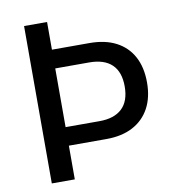

<svg xmlns="http://www.w3.org/2000/svg" viewBox="-80 -776 771 847"><g transform="rotate(-10 306.0 -352.5)"><path d="M84 0V-705H187V-581H355Q425 -581 474 -555.5Q523 -530 549 -482Q575 -434 575 -366Q575 -299 549 -251Q523 -203 474 -177Q425 -151 355 -151H187V0ZM187 -234H339Q405 -234 440 -267Q475 -300 475 -366Q475 -431 440.5 -464Q406 -497 339 -497H187Z"/></g></svg>

Font: Nunito Sans 10pt SemiCondensed SemiBold
Style: Regular
Weight: 600
Width: 4
Designer: Vernon Adams
Foundry: Vernon Adams
Version: Version 3.101;gftools[0.9.27]